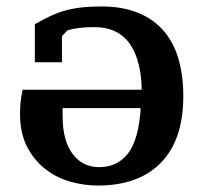

<svg xmlns="http://www.w3.org/2000/svg" viewBox="-20 -560 624 595"><path d="M271 -476Q246 -476 225.5 -473.5Q205 -471 189 -466L172 -448V-367H88V-485Q113 -499 133.5 -509Q154 -519 177.5 -526Q201 -533 229 -536.5Q257 -540 294 -540Q360 -540 408.5 -520Q457 -500 488 -463.5Q519 -427 533.5 -376Q548 -325 548 -262Q548 -127 479 -56Q410 15 283 15Q241 15 198 3Q155 -9 120 -36.5Q85 -64 63.5 -106Q42 -148 42 -207Q42 -223 43.5 -240.5Q45 -258 50 -282H419Q419 -322 410 -359.5Q401 -397 383 -423Q365 -449 337.5 -462.5Q310 -476 271 -476ZM287 -42Q344 -42 377 -85Q410 -128 416 -225H174Q174 -222 174 -215.5Q174 -209 174 -201Q174 -124 205 -83Q236 -42 287 -42Z"/></svg>

Font: PT Serif Caption
Style: Semibold
Weight: 600
Designer: A.Korolkova, O.Umpeleva, V.Yefimov
Foundry: ParaType Ltd
Version: Version 1.00;May 2, 2020;FontCreator 12.0.0.2544 64-bit